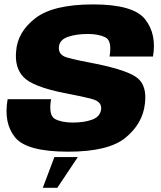

<svg xmlns="http://www.w3.org/2000/svg" viewBox="-20 -702 750 893"><path d="M179 171.5H246.5L342 28.5H233ZM297 3.5Q485 3.5 564.2 -61.8Q643.5 -127 654 -219.5Q664 -301 621.2 -337.5Q578.5 -374 427.5 -405Q339 -421.5 293.5 -434Q248 -446.5 254.5 -488Q259.5 -518.5 297.8 -531.2Q336 -544 389 -544Q437.5 -544 469.8 -528.5Q502 -513 489.5 -439H691.5Q709.5 -543 655 -612.2Q600.5 -681.5 413.5 -681.5Q227 -681.5 144 -617Q61 -552.5 55 -463.5Q47.5 -387 89.8 -343Q132 -299 278 -269.5Q361.5 -254 408.8 -241.2Q456 -228.5 450 -191Q444.5 -158.5 407.8 -145.2Q371 -132 319 -132Q267 -132 236 -148.5Q205 -165 217.5 -240.5H15.5Q-4 -130 50 -63.2Q104 3.5 297 3.5Z"/></svg>

Font: Anybody Thin ExtraBold
Style: Italic
Weight: 800
Italic angle: -10°
Version: Version 1.113;gftools[0.9.25]